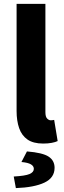

<svg xmlns="http://www.w3.org/2000/svg" viewBox="-20 -720 326 979"><path d="M200.1 12Q149.6 12 120.1 -8.6Q90.5 -29.3 77.6 -66.7Q64.6 -104.2 64.6 -154V-700.4H211.5V-148Q211.5 -124.3 220.4 -115.5Q229.2 -106.6 238.6 -106.6Q243.2 -106.6 246.7 -107.1Q250.2 -107.6 256.2 -108.6L274 -0.7Q262.3 4.9 243.7 8.4Q225.2 12 200.1 12ZM60.9 239.1 50 180.1Q108.6 176.8 130.5 167.4Q152.5 158 152.5 140.9Q152.5 126.8 137.6 118Q122.8 109.1 89.3 106.1L117.4 52.1Q197.8 58.6 228 78.7Q258.3 98.7 258.3 135.6Q258.3 186.7 206.4 211.2Q154.5 235.7 60.9 239.1Z"/></svg>

Font: Source Sans 3 Variable
Style: Regular
Weight: 200
Designer: Paul D. Hunt
Foundry: Adobe Systems Incorporated
Version: Version 3.026